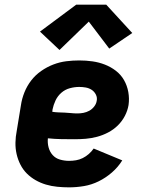

<svg xmlns="http://www.w3.org/2000/svg" viewBox="-20 -798 640 826"><path d="M277 8Q252 8 226.5 5.5Q201 3 177.5 -4Q154 -11 133 -23Q112 -35 95.5 -51.5Q79 -68 68 -89.5Q57 -111 51.5 -135Q46 -159 46.5 -184.5Q47 -210 52 -235L70 -345Q74 -373 85 -400.5Q96 -428 114 -451.5Q132 -475 157 -492.5Q182 -510 209.5 -520.5Q237 -531 265 -534.5Q293 -538 321 -538Q350 -538 378 -534Q406 -530 431.5 -520Q457 -510 478.5 -493.5Q500 -477 513.5 -453.5Q527 -430 532 -402Q537 -374 533 -346Q529 -322 517 -299Q505 -276 486.5 -258Q468 -240 445 -228Q422 -216 397.5 -209.5Q373 -203 349 -201Q325 -199 301 -199Q272 -199 243.5 -199.5Q215 -200 186 -203Q184 -183 189 -164Q194 -145 206.5 -131Q219 -117 238 -111.5Q257 -106 277 -106Q292 -106 307 -108.5Q322 -111 336 -118Q350 -125 362 -135.5Q374 -146 383 -159L506 -108Q488 -79 461.5 -56Q435 -33 404.5 -18Q374 -3 341.5 2.5Q309 8 277 8ZM313 -310Q326 -310 339 -312.5Q352 -315 364 -321.5Q376 -328 385 -339.5Q394 -351 396 -364Q399 -378 392.5 -391Q386 -404 374.5 -411.5Q363 -419 349 -421.5Q335 -424 321 -424Q301 -424 280.5 -418.5Q260 -413 244 -399Q228 -385 219 -366Q210 -347 206 -327L205 -317Q218 -315 231.5 -314.5Q245 -314 258.5 -313.5Q272 -313 285.5 -311.5Q299 -310 313 -310ZM236 -583 152 -662 308 -778H437L549 -656L450 -589L362 -705Z"/></svg>

Font: Iosevka Curly Heavy Extended
Style: Italic
Weight: 900
Width: 7
Italic angle: -9°
Monospace: yes
Designer: Belleve Invis
Foundry: Belleve Invis
Version: Version 11.1.0; ttfautohint (v1.8.3)